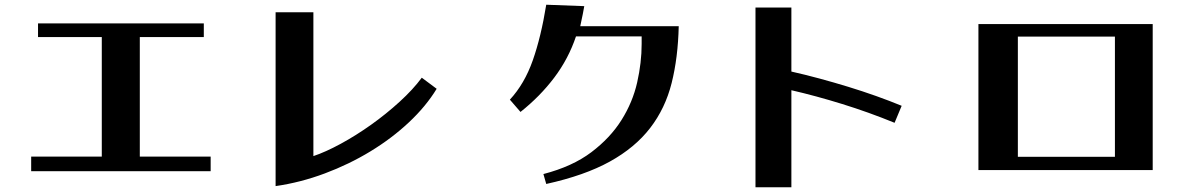

<svg xmlns="http://www.w3.org/2000/svg" viewBox="-20 -721 5040 813"><path d="M141 -622H843V-564H572V-58H872V4H112V-58H411V-564H141Z M1307 -60Q1358 -77 1422.5 -112Q1487 -147 1551 -192.5Q1615 -238 1672 -290Q1729 -342 1766 -392L1829 -345Q1784 -271 1711.5 -203Q1639 -135 1548.5 -80Q1458 -25 1355 13.5Q1252 52 1147 67V-669H1307Z M2139 -299Q2201 -366 2236 -465.5Q2271 -565 2293 -701L2454 -695Q2452 -683 2448 -662.5Q2444 -642 2437 -610H2854Q2851 -477 2824 -369.5Q2797 -262 2733 -179Q2669 -96 2562.5 -37Q2456 22 2293 58L2281 16Q2404 -16 2484 -76.5Q2564 -137 2611.5 -212.5Q2659 -288 2678 -372Q2697 -456 2697 -535V-567H2419Q2387 -472 2327 -392.5Q2267 -313 2184 -247Z M3179 72V-689H3331V-418Q3389 -405 3450 -388.5Q3511 -372 3571.5 -353.5Q3632 -335 3689.5 -314.5Q3747 -294 3798 -273L3768 -201Q3658 -246 3546.5 -280.5Q3435 -315 3331 -339V72Z M4123 -619H4861V-1H4123ZM4701 -57V-566H4290V-57Z"/></svg>

Font: Cafe24 ClassicType
Style: Regular
Weight: 400
Designer: Cafe24 thkim, hmlim, mnelim & 4IR
Foundry: Cafe24
Version: Version 1.000